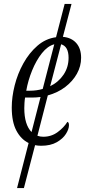

<svg xmlns="http://www.w3.org/2000/svg" viewBox="-20 -734 445 980"><path d="M190 10Q174 10 159 7L102 226H67L126 -4Q87 -23 63.5 -67.5Q40 -112 40 -185Q40 -239 55 -298.5Q70 -358 99.5 -411Q129 -464 171 -500.5Q213 -537 266 -544L310 -714H345L301 -546Q345 -542 369.5 -514Q394 -486 394 -439Q394 -396 372.5 -357.5Q351 -319 313 -290Q275 -261 224 -247L171 -41Q185 -36 201 -36Q242 -36 274 -59.5Q306 -83 324 -112Q332 -110 332 -95Q332 -75 316.5 -50.5Q301 -26 269.5 -8Q238 10 190 10ZM330 -439Q330 -497 292 -508L236 -294Q279 -315 304.5 -353Q330 -391 330 -439ZM133 -271Q167 -271 198 -280L257 -508Q223 -499 194 -462.5Q165 -426 144 -374.5Q123 -323 114 -271ZM104 -182Q104 -98 141 -60L187 -239Q165 -236 142 -236H108Q106 -225 105 -209Q104 -193 104 -182Z"/></svg>

Font: Noto Serif Condensed Light
Style: Italic
Weight: 300
Width: 3
Italic angle: -12°
Designer: Monotype Design Team
Foundry: Monotype Imaging Inc.
Version: Version 2.014; ttfautohint (v1.8.4.7-5d5b)